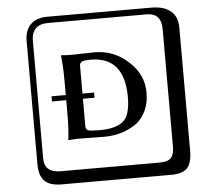

<svg xmlns="http://www.w3.org/2000/svg" viewBox="-62 -822 1223 1102"><g transform="rotate(-5 550.0 -271.0)"><path d="M413.1 -108.9Q413.1 -89.8 427 -84.5Q440.9 -79.1 495.1 -79.1Q584 -79.1 627.4 -113.5Q670.9 -147.9 670.9 -253.9Q670.9 -486.8 476.1 -486.8Q443.8 -486.8 428.5 -481Q413.1 -475.1 413.1 -457V-296.9H480V-267.1H413.1ZM365.2 -523.9Q393.1 -523.9 435.1 -525.4Q477.1 -526.9 503.9 -526.9Q612.8 -526.9 696.3 -450.9Q779.8 -375 779.8 -272Q779.8 -206.1 754.4 -158Q729 -109.9 688 -85.4Q647 -61 604.5 -50Q562 -39.1 518.1 -39.1Q477.1 -39.1 435.1 -40Q393.1 -41 365.2 -41L310.1 -38.1L309.1 -41Q316.9 -94.2 316.9 -190.9V-267.1H234.9V-296.9H316.9V-374Q316.9 -468.3 309.1 -523.9L311 -526.9Q339.4 -523.9 365.2 -523.9ZM249 -717.8Q204.1 -717.8 179.9 -693.8Q155.8 -669.9 155.8 -625V53.2Q155.8 136.2 249 136.2H820.8Q865.7 136.2 884.8 117.2Q903.8 98.1 903.8 53.2V-625Q903.8 -717.8 820.8 -717.8ZM1000 84Q1000 152.8 973.4 182.4Q946.8 211.9 880.9 211.9H249Q181.2 211.9 150.6 181.4Q120.1 150.9 120.1 84V-625Q120.1 -687 154.1 -720.5Q188 -753.9 249 -753.9H851.1Q920.9 -753.9 960.4 -721.9Q1000 -689.9 1000 -625Z"/></g></svg>

Font: Linux Biolinum Keyboard
Style: Regular
Weight: 700
Designer: Philipp H. Poll
Foundry: Philipp H. Poll
Version: Version 0.6.1 ; ttfautohint (v0.9)